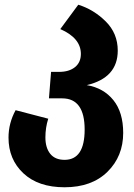

<svg xmlns="http://www.w3.org/2000/svg" viewBox="-20 -569 568 812"><path d="M347 -209Q418 -197 459.5 -145.5Q501 -94 501 -7Q501 92 434.5 157.5Q368 223 253 223Q142 223 79 164Q16 105 16 13Q16 -48 46 -103L184 -67Q172 -29 172 12Q172 56 192.5 81.5Q213 107 253 107Q338 107 338 -21Q338 -153 243 -153H187L196 -265H230Q272 -265 297 -285Q322 -305 322 -341Q322 -408 235 -446L311 -549Q376 -529 427 -478.5Q478 -428 478 -355Q478 -240 347 -209Z"/></svg>

Font: FiraGO
Style: Bold
Weight: 700
Designer: bBox Type
Foundry: bBox Type GmbH
Version: Version 1.001;PS 001.001;hotconv 1.0.88;makeotf.lib2.5.64775